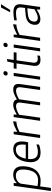

<svg xmlns="http://www.w3.org/2000/svg" viewBox="1403 -2252 1060 3924"><g transform="rotate(-90 1933.0 -290.0)"><path d="M98 -540H155L151 -480H156Q188 -513 230.5 -531.5Q273 -550 324 -550Q425 -550 468 -483Q511 -416 492 -277Q483 -212 460 -159Q437 -106 400 -68.5Q363 -31 313.5 -10.5Q264 10 202 10Q170 10 140.5 7Q111 4 86 0L55 220H-9ZM211 -42Q301 -42 354.5 -97Q408 -152 425 -273Q442 -390 411.5 -443Q381 -496 304 -496Q275 -496 247 -487.5Q219 -479 196.5 -464Q174 -449 158.5 -427.5Q143 -406 139 -380L93 -53Q120 -48 150 -45Q180 -42 211 -42Z M777 9Q664 9 615 -60Q566 -129 585 -260Q604 -401 671.5 -475Q739 -549 848 -549Q939 -549 977.5 -489Q1016 -429 1000 -313Q994 -268 986 -245H646Q636 -143 670.5 -94.5Q705 -46 789 -46Q824 -46 862 -53Q900 -60 943 -76L940 -23Q903 -8 859.5 0.5Q816 9 777 9ZM840 -496Q692 -496 654 -294H937Q949 -402 926.5 -449Q904 -496 840 -496Z M1151 -540H1205L1200 -471H1205Q1256 -497 1304 -518.5Q1352 -540 1397 -549H1417L1408 -484H1385Q1338 -478 1290 -460.5Q1242 -443 1198 -420L1139 0H1075Z M1502 -540H1555L1551 -479H1555Q1621 -516 1666 -533Q1711 -550 1752 -550Q1846 -550 1861 -477H1866Q1933 -516 1979 -533Q2025 -550 2065 -550Q2131 -550 2159 -515.5Q2187 -481 2176 -405L2119 0H2056L2110 -386Q2118 -443 2100.5 -467.5Q2083 -492 2038 -492Q2004 -492 1961 -476Q1918 -460 1866 -431L1805 0H1742L1796 -386Q1804 -443 1786.5 -467.5Q1769 -492 1724 -492Q1689 -492 1645 -475.5Q1601 -459 1550 -430L1490 0H1426Z M2390 -664Q2347 -664 2353 -707Q2359 -750 2402 -750Q2446 -750 2440 -707Q2434 -664 2390 -664ZM2342 -540H2405L2329 0H2266Z M2671 7Q2530 7 2551 -139L2599 -482H2488L2496 -540H2609L2637 -670L2689 -678L2670 -540H2828L2820 -482H2662L2615 -150Q2601 -48 2694 -48Q2708 -48 2726 -50.5Q2744 -53 2762 -58L2755 -4Q2707 7 2671 7Z M2970 -664Q2927 -664 2933 -707Q2939 -750 2982 -750Q3026 -750 3020 -707Q3014 -664 2970 -664ZM2922 -540H2985L2909 0H2846Z M3135 -540H3189L3184 -471H3189Q3240 -497 3288 -518.5Q3336 -540 3381 -549H3401L3392 -484H3369Q3322 -478 3274 -460.5Q3226 -443 3182 -420L3123 0H3059Z M3506 5Q3440 5 3410 -31Q3380 -67 3390 -133Q3401 -210 3454.5 -250Q3508 -290 3612 -298L3732 -308L3740 -363Q3745 -399 3742 -424Q3739 -449 3725.5 -464Q3712 -479 3688 -486Q3664 -493 3628 -493Q3566 -493 3479 -476L3480 -529Q3528 -537 3569 -541.5Q3610 -546 3647 -546Q3741 -546 3779.5 -504Q3818 -462 3806 -374L3753 0H3700L3701 -67H3696Q3647 -35 3599 -15Q3551 5 3506 5ZM3533 -48Q3571 -48 3617.5 -69Q3664 -90 3705 -114L3726 -262L3622 -253Q3580 -249 3550.5 -241Q3521 -233 3501 -219Q3481 -205 3470 -185Q3459 -165 3455 -138Q3443 -48 3533 -48ZM3646 -616 3743 -800H3810L3690 -610Z"/></g></svg>

Font: Plata Sans Light
Style: Italic
Weight: 300
Italic angle: -8°
Designer: Pablo Impallari, Andres Torresi, & Cristiano Sobral
Foundry: Pablo Impallari, Andres Torresi, & Cristiano Sobral
Version: Version 1.00;December 28, 2019;FontCreator 12.0.0.2547 64-bi